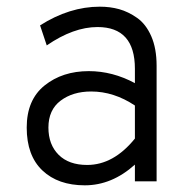

<svg xmlns="http://www.w3.org/2000/svg" viewBox="-20 -543 559 575"><path d="M384 0V-50Q315 12 234 12Q154 12 107 -32.5Q60 -77 60 -161Q60 -244 113.5 -287Q167 -330 246 -330Q317 -330 384 -294V-337Q384 -462 272 -462Q200 -462 120 -407L100 -467Q188 -523 279 -523Q310 -523 337 -515.5Q364 -508 390.5 -489.5Q417 -471 433 -434.5Q449 -398 449 -346V0ZM241 -49Q320 -49 384 -128V-227Q321 -269 253 -269Q198 -269 161.5 -241.5Q125 -214 125 -161Q125 -110 155.5 -79.5Q186 -49 241 -49Z"/></svg>

Font: Overpass Light
Style: Regular
Weight: 300
Designer: Delve Withrington, Thomas Jockin
Foundry: Delve Fonts
Version: Version 3.000;DELV;Overpass